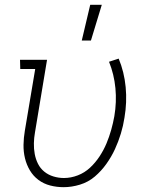

<svg xmlns="http://www.w3.org/2000/svg" viewBox="-20 -768 640 796"><path d="M244 8Q215 8 188 1Q161 -6 139.5 -22Q118 -38 104 -61.5Q90 -85 83.5 -112Q77 -139 77.5 -168Q78 -197 83 -226L126 -482H64L63 -520H175L125 -219Q121 -197 120.5 -174Q120 -151 124 -129.5Q128 -108 137.5 -89Q147 -70 163.5 -56.5Q180 -43 201.5 -36.5Q223 -30 245 -30Q274 -30 302.5 -41Q331 -52 353.5 -73Q376 -94 393 -120Q410 -146 421.5 -173.5Q433 -201 441 -229.5Q449 -258 454 -286Q464 -345 458.5 -402.5Q453 -460 432 -512L472 -525Q495 -470 501 -407Q507 -344 496 -280Q491 -247 481 -214Q471 -181 456.5 -149.5Q442 -118 421 -88.5Q400 -59 373 -36Q346 -13 311.5 -2.5Q277 8 244 8ZM319 -600 354 -748H402L357 -600Z"/></svg>

Font: Iosevka Etoile Extralight
Style: Italic
Weight: 200
Italic angle: -9°
Designer: Belleve Invis
Foundry: Belleve Invis
Version: Version 22.1.2; ttfautohint (v1.8.4)